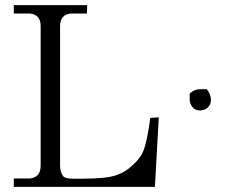

<svg xmlns="http://www.w3.org/2000/svg" viewBox="-20 -731 922 751"><path d="M763 -299Q742 -299 732 -313Q722 -327 722 -340V-365Q740 -382 763 -382Q779 -382 789 -382Q805 -362 805 -340Q805 -322 792.5 -310.5Q780 -299 763 -299ZM300 -32Q392 -32 431 -44.5Q470 -57 494 -81Q530 -111 543 -146.5Q556 -182 568 -270L601 -272L586 0H34V-33H97Q139 -37 139 -83V-629Q139 -674 97 -678H34V-711H321L320 -678H257Q215 -674 215 -629V-83Q215 -58 227 -42Q234 -32 268 -32Z"/></svg>

Font: cwTeXMing
Style: Medium
Weight: 500
Version: Version 1.17